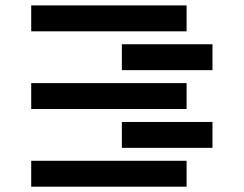

<svg xmlns="http://www.w3.org/2000/svg" viewBox="-20 -704 919 724"><path d="M97.7 0V-97.7H683.6V0ZM683.6 -683.6V-585.9H97.7V-683.6ZM439.5 -439.5V-537.1H781.2V-439.5ZM683.6 -390.6V-293H97.7V-390.6ZM439.5 -146.5V-244.1H781.2V-146.5Z"/></svg>

Font: Trigram
Style: Regular
Weight: 400
Designer: GGBotNet
Foundry: GGBotNet
Version: 1.05